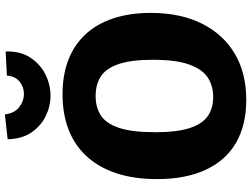

<svg xmlns="http://www.w3.org/2000/svg" viewBox="-138 -852 1003 766"><g transform="rotate(-90 363.0 -468.5)"><path d="M348 13Q248 13 177.5 -27.5Q107 -68 69.5 -148Q32 -228 32 -343Q32 -437 56 -507.5Q80 -578 124.5 -625.5Q169 -673 231 -696.5Q293 -720 371 -720Q447 -720 507 -697Q567 -674 609 -629Q651 -584 673 -518Q695 -452 695 -368Q695 -250 652.5 -164.5Q610 -79 532.5 -33Q455 13 348 13ZM360 -119Q404 -119 437 -140.5Q470 -162 489 -214.5Q508 -267 508 -360Q508 -446 491 -496Q474 -546 442 -567Q410 -588 363 -588Q319 -588 286.5 -567.5Q254 -547 236.5 -495Q219 -443 219 -349Q219 -265 235 -214.5Q251 -164 282 -141.5Q313 -119 360 -119ZM364 -768Q322 -768 282.5 -787.5Q243 -807 217.5 -845Q192 -883 191 -939L290 -950Q295 -911 319.5 -892.5Q344 -874 371 -874Q399 -874 420.5 -891Q442 -908 445 -942L541 -947Q543 -889 517 -849Q491 -809 450 -788.5Q409 -768 364 -768Z"/></g></svg>

Font: Bitter Thin ExtraBold
Style: Regular
Weight: 800
Version: Version 3.020